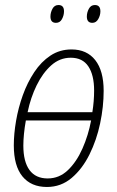

<svg xmlns="http://www.w3.org/2000/svg" viewBox="-20 -735 468 765"><path d="M167 10Q104 10 69.5 -32Q35 -74 35 -156Q35 -201 44 -253.5Q53 -306 71 -356Q89 -406 116.5 -447.5Q144 -489 181 -513.5Q218 -538 265 -538Q326 -538 359.5 -495.5Q393 -453 393 -373Q393 -310 379 -243.5Q365 -177 336.5 -119.5Q308 -62 265.5 -26Q223 10 167 10ZM348 -288Q355 -332 355 -374Q355 -436 332 -470.5Q309 -505 262 -505Q218 -505 184 -474.5Q150 -444 126 -395Q102 -346 90 -288ZM170 -24Q216 -24 250.5 -57Q285 -90 308.5 -143Q332 -196 343 -255H83Q78 -227 75.5 -201.5Q73 -176 73 -155Q73 -91 97.5 -57.5Q122 -24 170 -24ZM348 -644Q326 -644 326 -669Q326 -685 334 -700Q342 -715 358 -715Q380 -715 380 -690Q380 -674 371.5 -659Q363 -644 348 -644ZM203 -644Q181 -644 181 -669Q181 -685 189 -700Q197 -715 213 -715Q235 -715 235 -690Q235 -674 227 -659Q219 -644 203 -644Z"/></svg>

Font: Noto Sans Condensed ExtraLight
Style: Italic
Weight: 200
Width: 3
Italic angle: -12°
Designer: Monotype Design Team
Foundry: Monotype Imaging Inc.
Version: Version 2.013; ttfautohint (v1.8.4.7-5d5b)